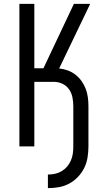

<svg xmlns="http://www.w3.org/2000/svg" viewBox="-20 -755 540 990"><path d="M227 215V145Q246 145 264 141Q282 137 298 127.5Q314 118 326 104Q338 90 345.5 72.5Q353 55 355.5 37Q358 19 358 0V-208Q358 -230 353.5 -253Q349 -276 336 -294.5Q323 -313 302 -323Q281 -333 258 -333H157V0H80V-735H157V-403H204L361 -735H445L285 -402Q307 -400 329 -392Q351 -384 369 -370Q387 -356 400.5 -337Q414 -318 422 -297Q430 -276 433 -253Q436 -230 436 -208V0Q436 28 431.5 56.5Q427 85 414.5 110.5Q402 136 382 157Q362 178 337 191.5Q312 205 284 210Q256 215 227 215Z"/></svg>

Font: Iosevka
Style: Regular
Weight: 400
Monospace: yes
Designer: Belleve Invis
Foundry: Belleve Invis
Version: Version 33.2.3; ttfautohint (v1.8.4)